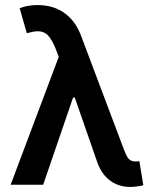

<svg xmlns="http://www.w3.org/2000/svg" viewBox="-20 -737 614 766"><path d="M369.1 -86.9 278.3 -347.7H271.5L152.3 0H22.5L214.4 -510.3L200.2 -546.9Q185.1 -582.5 169.9 -597.4Q154.8 -612.3 130.9 -612.3Q115.2 -612.3 86.9 -604.5L58.6 -704.1Q88.9 -716.8 129.9 -716.8Q192.9 -716.8 237.5 -684.8Q282.2 -652.8 304.7 -590.8L473.6 -142.6Q481 -123.5 486.3 -113.5Q491.7 -103.5 499.8 -98.1Q507.8 -92.8 520.5 -92.8L536.1 -93.8L551.8 2Q541.5 4.9 526.9 6.8Q512.2 8.8 500 8.8Q454.1 8.8 420.4 -15.6Q386.7 -40 369.1 -86.9Z"/></svg>

Font: WEMIX Pretendard SemiBold
Style: Regular
Weight: 600
Designer: Base glyphs from Inter by Rasmus Andersson; Hangeul glyphs from Noto Sans CJK(Source Han Sans) by Jang Soo-young and Kan
Foundry: Kil Hyung-jin
Version: Version 1.000